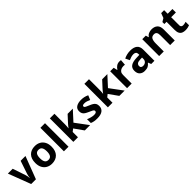

<svg xmlns="http://www.w3.org/2000/svg" viewBox="484 -2570 4390 4390"><g transform="rotate(-45 2679.5 -375.0)"><path d="M208 0 0 -546H156L261 -235Q270 -207 275.5 -177Q281 -147 282 -123H286Q289 -177 308 -235L413 -546H569L361 0Z M1143 -274Q1143 -138 1071.5 -64Q1000 10 877 10Q801 10 741.5 -23Q682 -56 648 -119.5Q614 -183 614 -274Q614 -410 685 -483Q756 -556 880 -556Q957 -556 1016 -523Q1075 -490 1109 -427.5Q1143 -365 1143 -274ZM766 -274Q766 -193 792.5 -151.5Q819 -110 879 -110Q938 -110 964.5 -151.5Q991 -193 991 -274Q991 -355 964.5 -395.5Q938 -436 878 -436Q819 -436 792.5 -395.5Q766 -355 766 -274Z M1415 0H1266V-760H1415Z M1720 -420Q1720 -389 1717.5 -358.5Q1715 -328 1712 -297H1714Q1729 -318 1745 -339.5Q1761 -361 1779 -380L1932 -546H2100L1883 -309L2113 0H1941L1784 -221L1720 -170V0H1571V-760H1720Z M2572 -162Q2572 -79 2513.5 -34.5Q2455 10 2339 10Q2282 10 2241 2.5Q2200 -5 2159 -22V-145Q2203 -125 2254 -112Q2305 -99 2344 -99Q2388 -99 2406.5 -112Q2425 -125 2425 -146Q2425 -160 2417.5 -171Q2410 -182 2385 -196Q2360 -210 2307 -232Q2256 -254 2223 -275.5Q2190 -297 2174 -327.5Q2158 -358 2158 -404Q2158 -480 2217 -518Q2276 -556 2374 -556Q2425 -556 2471 -546Q2517 -536 2566 -513L2521 -406Q2481 -423 2445 -434.5Q2409 -446 2372 -446Q2306 -446 2306 -410Q2306 -397 2314.5 -386.5Q2323 -376 2347.5 -364Q2372 -352 2420 -332Q2467 -313 2501 -292.5Q2535 -272 2553.5 -241.5Q2572 -211 2572 -162Z M2837 -420Q2837 -389 2834.5 -358.5Q2832 -328 2829 -297H2831Q2846 -318 2862 -339.5Q2878 -361 2896 -380L3049 -546H3217L3000 -309L3230 0H3058L2901 -221L2837 -170V0H2688V-760H2837Z M3613 -556Q3624 -556 3639 -555Q3654 -554 3663 -552L3652 -412Q3645 -414 3631.5 -415.5Q3618 -417 3608 -417Q3570 -417 3535 -403.5Q3500 -390 3478.5 -360Q3457 -330 3457 -278V0H3308V-546H3421L3443 -454H3450Q3474 -496 3516 -526Q3558 -556 3613 -556Z M3966 -557Q4076 -557 4134.5 -509.5Q4193 -462 4193 -364V0H4089L4060 -74H4056Q4021 -30 3982 -10Q3943 10 3875 10Q3802 10 3754 -32.5Q3706 -75 3706 -163Q3706 -250 3767 -291.5Q3828 -333 3950 -337L4045 -340V-364Q4045 -407 4022.5 -427Q4000 -447 3960 -447Q3920 -447 3882 -435.5Q3844 -424 3806 -407L3757 -508Q3801 -531 3854.5 -544Q3908 -557 3966 -557ZM3987 -251Q3915 -249 3887 -225Q3859 -201 3859 -162Q3859 -128 3879 -113.5Q3899 -99 3931 -99Q3979 -99 4012 -127.5Q4045 -156 4045 -208V-253Z M4656 -556Q4744 -556 4797 -508.5Q4850 -461 4850 -356V0H4701V-319Q4701 -378 4680 -407.5Q4659 -437 4613 -437Q4545 -437 4520 -390.5Q4495 -344 4495 -257V0H4346V-546H4460L4480 -476H4488Q4514 -518 4559.5 -537Q4605 -556 4656 -556Z M5233 -109Q5258 -109 5281 -114Q5304 -119 5327 -126V-15Q5303 -5 5267.5 2.5Q5232 10 5190 10Q5141 10 5102.5 -6Q5064 -22 5041.5 -61.5Q5019 -101 5019 -171V-434H4948V-497L5030 -547L5073 -662H5168V-546H5321V-434H5168V-171Q5168 -140 5186 -124.5Q5204 -109 5233 -109Z"/></g></svg>

Font: Noto Sans Balinese
Style: Bold
Weight: 700
Designer: Aditya Bayu, David Williams
Foundry: David Williams
Version: Version 2.005; ttfautohint (v1.8.4.7-5d5b)